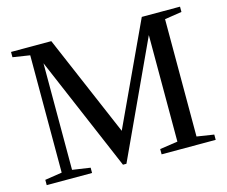

<svg xmlns="http://www.w3.org/2000/svg" viewBox="-94 -783 1077 912"><g transform="rotate(-15 444.5 -327.5)"><path d="M421 0H404L164 -563V-39L252 -26V0H29V-26L113 -39V-616L29 -629V-655H227L440 -157L672 -655H860V-629L776 -616V-39L860 -26V0H594V-26L682 -39V-563Z"/></g></svg>

Font: Libra Serif Modern
Style: Regular
Weight: 400
Designer: Stefan Peev, Context Ltd
Foundry: Stefan Peev, Context Ltd
Version: Version 1.000